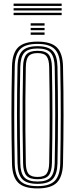

<svg xmlns="http://www.w3.org/2000/svg" viewBox="-20 -1038 416 1065"><path d="M188.2 7.2Q112.8 7.2 80.4 -25.1Q48 -57.5 46.5 -131.5Q45 -208.8 44.2 -275.1Q43.5 -341.5 43.5 -403.9Q43.5 -466.2 44.2 -530.8Q45 -595.2 46.5 -668.5Q48 -742.8 80.4 -775Q112.8 -807.2 188.2 -807.2Q262.8 -807.2 295.4 -774.9Q328 -742.5 329.5 -668.5Q331 -597.8 331.8 -531.5Q332.5 -465.2 332.4 -400.4Q332.2 -335.5 331.6 -269Q331 -202.5 329.5 -131.5Q327.8 -57.8 295.4 -25.2Q263 7.2 188.2 7.2ZM188.2 -5.5Q255 -5.5 283.9 -35Q312.8 -64.5 314.2 -131.8Q315.5 -202 316.2 -267.2Q317 -332.5 317 -396.6Q317 -460.8 316.4 -527.8Q315.8 -594.8 314.2 -668Q312.8 -736 283.6 -765.2Q254.5 -794.5 188.2 -794.5Q119.5 -794.5 91.4 -764.6Q63.2 -734.8 61.8 -668.2Q60.2 -591 59.5 -524.4Q58.8 -457.8 58.9 -395.1Q59 -332.5 59.6 -268.2Q60.2 -204 61.8 -131.8Q63.2 -65.2 91.5 -35.4Q119.8 -5.5 188.2 -5.5ZM188.2 -18.2Q128.5 -18.2 103.5 -44.5Q78.5 -70.8 77.2 -132Q75.8 -209.2 75 -276Q74.2 -342.8 74.2 -405.2Q74.2 -467.8 75 -531.8Q75.8 -595.8 77.2 -667.8Q78.2 -729.5 103.5 -755.6Q128.8 -781.8 188.2 -781.8Q247.5 -781.8 272.5 -755.1Q297.5 -728.5 298.8 -667.8Q300.2 -588 300.9 -521.1Q301.5 -454.2 301.5 -392.5Q301.5 -330.8 300.8 -267.6Q300 -204.5 298.8 -132.2Q297.5 -72.5 272.9 -45.4Q248.2 -18.2 188.2 -18.2ZM188.2 -31Q240.5 -31 261.4 -54.9Q282.2 -78.8 283.5 -132.8Q285 -212.8 285.6 -278.8Q286.2 -344.8 286.2 -405.5Q286.2 -466.2 285.5 -529.5Q284.8 -592.8 283.5 -667.2Q282.2 -720.2 261.8 -744.6Q241.2 -769 188.2 -769Q136 -769 114.9 -745.6Q93.8 -722.2 92.5 -667.8Q91 -594.5 90.2 -529.4Q89.5 -464.2 89.6 -401.4Q89.8 -338.5 90.4 -272.8Q91 -207 92.5 -132.2Q93.8 -77 115.4 -54Q137 -31 188.2 -31ZM188.2 -43.8Q144.5 -43.8 126.6 -64.1Q108.8 -84.5 108 -132.5Q106 -236 105.4 -321.1Q104.8 -406.2 105.5 -488.9Q106.2 -571.5 108 -667.2Q108.8 -715.5 126.5 -735.9Q144.2 -756.2 188.2 -756.2Q233 -756.2 250.1 -735Q267.2 -713.8 268 -666.8Q269.5 -584.2 270.1 -518.1Q270.8 -452 270.8 -392.2Q270.8 -332.5 270.1 -270.1Q269.5 -207.8 268 -133.2Q267.2 -86.2 250 -65Q232.8 -43.8 188.2 -43.8ZM188.2 -56.5Q225.5 -56.5 238.8 -75Q252 -93.5 252.8 -133.8Q254.2 -212.8 254.9 -276.9Q255.5 -341 255.5 -400.6Q255.5 -460.2 254.9 -524Q254.2 -587.8 252.8 -666.2Q252 -707.2 238.5 -725.4Q225 -743.5 188.2 -743.5Q152.8 -743.5 138.4 -726.5Q124 -709.5 123.2 -667Q121.5 -569 120.8 -484.9Q120 -400.8 120.8 -316.5Q121.5 -232.2 123.2 -133Q124 -91.2 138.1 -73.9Q152.2 -56.5 188.2 -56.5ZM150.2 -896V-908.8H227.2V-896ZM150.2 -845V-857.8H227.2V-845ZM150.2 -870.5V-883.2H227.2V-870.5ZM322 -1005.2H55.5V-1018H322ZM322 -954.2H55.5V-967H322ZM322 -979.8H55.5V-992.5H322Z"/></svg>

Font: Big Shoulders Inline Display Thin Medium
Style: Regular
Weight: 500
Version: Version 2.002